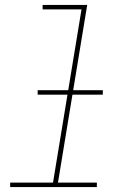

<svg xmlns="http://www.w3.org/2000/svg" viewBox="-20 -755 540 775"><path d="M371 0H21V-18H194L309 -717H152V-735H332L214 -18H371ZM395 -373H132V-391H395Z"/></svg>

Font: Iosevka Term Curly Th Obl
Style: Regular
Weight: 100
Italic angle: -9°
Designer: Belleve Invis
Foundry: Belleve Invis
Version: Version 32.3.0